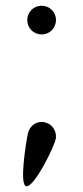

<svg xmlns="http://www.w3.org/2000/svg" viewBox="-20 -570 290 669"><path d="M125 -450C153 -450 175 -472 175 -500C175 -528 153 -550 125 -550C97 -550 75 -528 75 -500C75 -472 97 -450 125 -450ZM72 79C100 82 172 -63 175 -90C177 -118 158 -142 129 -145C102 -147 81 -128 76 -100C71 -72 46 76 72 79Z"/></svg>

Font: Abbots Morton Experiment
Style: Regular
Weight: 400
Designer: Nathan Sharfi
Version: Version 1.000;PS 001.000;hotconv 1.0.70;makeotf.lib2.5.58329